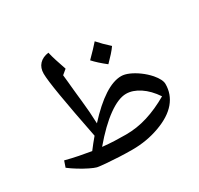

<svg xmlns="http://www.w3.org/2000/svg" viewBox="-144 -850 1065 1027"><g transform="rotate(-30 388.5 -337.0)"><path d="M398 0Q359 0 316 -2Q273 -4 238 -7Q203 -10 186 -13Q171 -17 144.5 -30Q118 -43 89.5 -60.5Q61 -78 39 -95L52 -133Q94 -122 132.5 -114.5Q171 -107 207 -101Q220 -118 233 -134.5Q246 -151 259 -166Q224 -343 206.5 -448Q189 -553 189 -589Q189 -625 209.5 -647Q230 -669 267 -674Q273 -648 282 -620Q291 -592 304 -554L275 -530Q278 -505 280 -482.5Q282 -460 284 -440Q286 -420 288 -401Q290 -382 292 -364Q294 -346 295.5 -328Q297 -310 299 -290Q300 -272 301 -254Q302 -236 303 -217Q444 -371 541 -371Q562 -371 588.5 -359.5Q615 -348 642.5 -328Q670 -308 693 -282Q726 -243 726 -216Q726 -153 686 -105.5Q646 -58 566 -29Q487 0 398 0ZM408 -87Q476 -87 542 -107.5Q608 -128 677 -168Q642 -220 599.5 -248Q557 -276 516 -276Q469 -276 404 -229.5Q339 -183 264 -94Q301 -90 337 -88.5Q373 -87 408 -87ZM514 -460Q468 -496 440 -527Q465 -552 482.5 -570.5Q500 -589 512 -603Q526 -587 543 -570Q560 -553 580 -535Q569 -519 552 -500Q535 -481 514 -460Z"/></g></svg>

Font: Noto Naskh Arabic Medium
Style: Regular
Weight: 500
Designer: Monotype Design Team, David Williams, Mohamad Dakak and Nizar Qandah
Foundry: Monotype Imaging Inc.
Version: Version 2.016